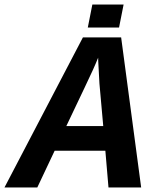

<svg xmlns="http://www.w3.org/2000/svg" viewBox="-71 -823 691 843"><path d="M548.8 0H405.3L391.6 -161.1H168.9L92.8 0H-51.3L293 -658.7H460.9ZM359.9 -569.8Q352.1 -549.8 337.2 -516.6Q322.3 -483.4 220.2 -269.5H382.3L365.7 -455.1L360.4 -552.7ZM314.5 -702.1 334.5 -803.2H471.7L451.7 -702.1Z"/></svg>

Font: Cousine
Style: Bold Italic
Weight: 700
Italic angle: -12°
Monospace: yes
Designer: Steve Matteson
Foundry: Ascender Corporation
Version: Version 1.20